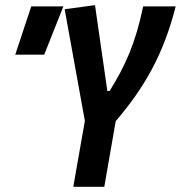

<svg xmlns="http://www.w3.org/2000/svg" viewBox="-20 -718 695 738"><path d="M261.7 0H380.9L424.8 -252.4C534.2 -379.9 608.4 -508.3 655.3 -693.4H530.3C501 -552.2 461.9 -465.8 401.4 -368.2H392.6L345.2 -698.2L228.5 -682.6L306.2 -253.4ZM38.6 -507.8H149.9L223.6 -693.4H100.1Z"/></svg>

Font: Cascadia Mono SemiBold
Style: Italic
Weight: 600
Italic angle: -10°
Monospace: yes
Designer: Aaron Bell
Foundry: Saja Typeworks
Version: Version 2404.023